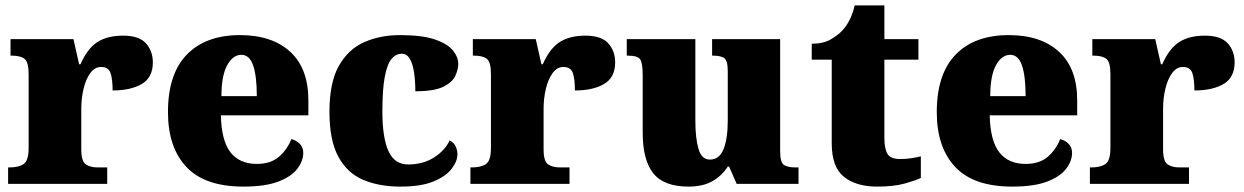

<svg xmlns="http://www.w3.org/2000/svg" viewBox="-20 -681 4607 711"><path d="M10 0V-61H15Q49 -61 67.5 -73.5Q86 -86 86 -133V-407Q86 -451 71 -463Q56 -475 23 -475H19V-536H252L273 -443H278Q304 -502 341 -525.5Q378 -549 436 -549Q495 -549 520.5 -520.5Q546 -492 546 -450Q546 -394 505 -370Q464 -346 397 -346Q397 -387 389.5 -410Q382 -433 354 -433Q331 -433 314.5 -410.5Q298 -388 289.5 -352.5Q281 -317 281 -278V-128Q281 -84 297.5 -72.5Q314 -61 342 -61H377V0Z M881 10Q739 10 670.5 -62.5Q602 -135 602 -266Q602 -407 672 -479Q742 -551 869 -551Q987 -551 1054.5 -489.5Q1122 -428 1122 -309V-254H798Q800 -160 833.5 -117Q867 -74 931 -74Q982 -74 1012.5 -100Q1043 -126 1059 -166Q1078 -161 1090.5 -148Q1103 -135 1103 -115Q1103 -85 1081 -56Q1059 -27 1010.5 -8.5Q962 10 881 10ZM931 -325Q931 -399 917.5 -438.5Q904 -478 874 -478Q842 -478 821 -439Q800 -400 800 -325Z M1463 10Q1384 10 1325 -15Q1266 -40 1233 -100.5Q1200 -161 1200 -267Q1200 -376 1235 -437.5Q1270 -499 1329 -525Q1388 -551 1461 -551Q1543 -551 1590 -535Q1637 -519 1657 -494.5Q1677 -470 1677 -444Q1677 -424 1666 -400Q1655 -376 1621 -359.5Q1587 -343 1518 -343Q1518 -380 1513.5 -411.5Q1509 -443 1498 -462.5Q1487 -482 1468 -482Q1446 -482 1430 -463Q1414 -444 1405 -397.5Q1396 -351 1396 -268Q1396 -171 1418.5 -121.5Q1441 -72 1491 -72Q1547 -72 1587.5 -98Q1628 -124 1645 -161Q1661 -153 1667.5 -138.5Q1674 -124 1674 -110Q1674 -84 1652.5 -56Q1631 -28 1585 -9Q1539 10 1463 10Z M1722 0V-61H1727Q1761 -61 1779.5 -73.5Q1798 -86 1798 -133V-407Q1798 -451 1783 -463Q1768 -475 1735 -475H1731V-536H1964L1985 -443H1990Q2016 -502 2053 -525.5Q2090 -549 2148 -549Q2207 -549 2232.5 -520.5Q2258 -492 2258 -450Q2258 -394 2217 -370Q2176 -346 2109 -346Q2109 -387 2101.5 -410Q2094 -433 2066 -433Q2043 -433 2026.5 -410.5Q2010 -388 2001.5 -352.5Q1993 -317 1993 -278V-128Q1993 -84 2009.5 -72.5Q2026 -61 2054 -61H2089V0Z M2530 10Q2438 10 2399 -39.5Q2360 -89 2360 -189V-402Q2360 -445 2351.5 -460Q2343 -475 2305 -475H2301V-536H2555V-234Q2555 -170 2566.5 -130Q2578 -90 2609 -90Q2644 -90 2659.5 -129Q2675 -168 2675 -235V-417Q2675 -458 2661 -466.5Q2647 -475 2621 -475H2617V-536H2869V-121Q2869 -78 2884 -69.5Q2899 -61 2925 -61H2937V0H2708L2680 -64H2675Q2653 -30 2618 -10Q2583 10 2530 10Z M3228 10Q3151 10 3105.5 -26Q3060 -62 3060 -150V-460H2986V-519Q3029 -519 3057 -535.5Q3085 -552 3099 -568Q3113 -582 3125.5 -606Q3138 -630 3145 -661H3255V-536H3381V-460H3255V-170Q3255 -130 3266.5 -111Q3278 -92 3314 -92Q3334 -92 3354 -95Q3374 -98 3390 -102V-22Q3372 -13 3331 -1.5Q3290 10 3228 10Z M3728 10Q3586 10 3517.5 -62.5Q3449 -135 3449 -266Q3449 -407 3519 -479Q3589 -551 3716 -551Q3834 -551 3901.5 -489.5Q3969 -428 3969 -309V-254H3645Q3647 -160 3680.5 -117Q3714 -74 3778 -74Q3829 -74 3859.5 -100Q3890 -126 3906 -166Q3925 -161 3937.5 -148Q3950 -135 3950 -115Q3950 -85 3928 -56Q3906 -27 3857.5 -8.5Q3809 10 3728 10ZM3778 -325Q3778 -399 3764.5 -438.5Q3751 -478 3721 -478Q3689 -478 3668 -439Q3647 -400 3647 -325Z M4016 0V-61H4021Q4055 -61 4073.5 -73.5Q4092 -86 4092 -133V-407Q4092 -451 4077 -463Q4062 -475 4029 -475H4025V-536H4258L4279 -443H4284Q4310 -502 4347 -525.5Q4384 -549 4442 -549Q4501 -549 4526.5 -520.5Q4552 -492 4552 -450Q4552 -394 4511 -370Q4470 -346 4403 -346Q4403 -387 4395.5 -410Q4388 -433 4360 -433Q4337 -433 4320.5 -410.5Q4304 -388 4295.5 -352.5Q4287 -317 4287 -278V-128Q4287 -84 4303.5 -72.5Q4320 -61 4348 -61H4383V0Z"/></svg>

Font: Noto Serif Myanmar Black
Style: Regular
Weight: 900
Designer: Ben Mitchell and the Monotype Design Team
Foundry: Monotype Imaging Inc.
Version: Version 2.106; ttfautohint (v1.8.4.7-5d5b)